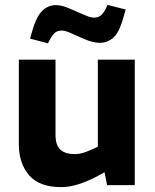

<svg xmlns="http://www.w3.org/2000/svg" viewBox="-20 -757 634 785"><path d="M229 8Q141 8 99 -40.5Q57 -89 57 -168V-513H207V-206Q207 -164 226.5 -145.5Q246 -127 286 -127Q303 -127 318 -131.5Q333 -136 349 -143L380 -157V-513H531V0H418L400 -88L430 -65L371 -33Q334 -14 298.5 -3Q263 8 229 8ZM176 -580 103 -599 108 -617Q126 -685 150.5 -710.5Q175 -736 208 -736Q229 -736 252 -727Q275 -718 299 -707Q319 -699 335 -692Q351 -685 363 -685Q380 -685 390 -692Q400 -699 410 -717L420 -737L494 -718L488 -698Q470 -628 445.5 -605Q421 -582 389 -582Q367 -582 344 -590Q321 -598 298 -609Q279 -618 262 -625Q245 -632 234 -632Q217 -632 207 -625Q197 -618 186 -599Z"/></svg>

Font: REM SemiBold
Style: Regular
Weight: 600
Designer: Octavio Pardo
Foundry: Ashler Design
Version: Version 1.005;gftools[0.9.28]